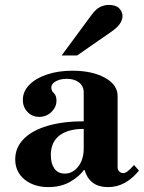

<svg xmlns="http://www.w3.org/2000/svg" viewBox="-20 -750 586 782"><path d="M177 12Q118 12 80 -19Q42 -50 42 -101Q42 -149 76.5 -184Q111 -219 174 -237.5Q237 -256 321 -256V-373Q321 -399 302 -414Q283 -429 252 -429Q226 -429 207.5 -419Q189 -409 189 -393Q189 -380 199.5 -370.5Q210 -361 210 -340Q210 -314 189.5 -294Q169 -274 140 -274Q111 -274 92 -294Q73 -314 73 -343Q73 -377 99 -404Q125 -431 171 -446.5Q217 -462 275 -462Q355 -462 407 -433.5Q459 -405 459 -359V-68Q459 -59 465.5 -52Q472 -45 482 -45Q490 -45 499.5 -52Q509 -59 526 -78L546 -55Q491 12 421 12Q380 12 356.5 -7Q333 -26 325 -57H321Q303 -31 265.5 -9.5Q228 12 177 12ZM244 -43Q276 -43 298.5 -71.5Q321 -100 321 -146V-225Q257 -225 222 -198Q187 -171 187 -118Q187 -84 201.5 -63.5Q216 -43 244 -43ZM231 -524 352 -688Q371 -714 388.5 -722Q406 -730 423 -730Q452 -730 465.5 -716Q479 -702 479 -684Q479 -671 469.5 -655Q460 -639 431 -619L294 -524Z"/></svg>

Font: Libre Bodoni
Style: Regular
Weight: 400
Designer: Pablo Impallari, Rodrigo Fuenzalida
Foundry: Impallari Type
Version: Version 2.005;gftools[0.9.23]